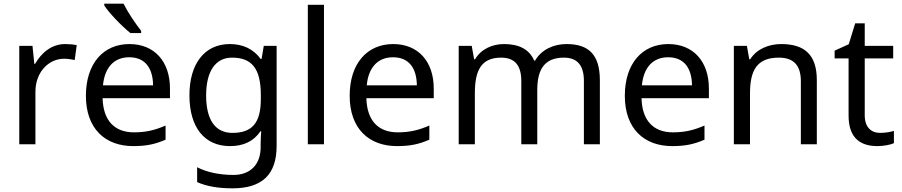

<svg xmlns="http://www.w3.org/2000/svg" viewBox="-20 -786 4912 1046"><path d="M335 -546C260 -546 205 -497 171 -438H167L157 -536H85V0H173V-286C173 -394 246 -466 329 -466C347 -466 370 -463 387 -459L398 -540C380 -544 355 -546 335 -546Z M690 -606H749V-618C716 -660 677 -718 653 -766H548V-756C572 -719 635 -651 690 -606ZM685 -546C543 -546 448 -440 448 -264C448 -85 553 10 706 10C779 10 827 -1 882 -25V-102C826 -78 778 -65 710 -65C603 -65 542 -130 539 -251H906V-304C906 -450 822 -546 685 -546ZM684 -474C773 -474 813 -412 814 -321H541C550 -417 600 -474 684 -474Z M1232 -546C1094 -546 1012 -438 1012 -267C1012 -92 1094 10 1233 10C1306 10 1362 -16 1399 -71H1403C1402 -59 1400 -21 1400 -5V16C1400 110 1344 167 1252 167C1175 167 1105 152 1054 125V206C1105 229 1169 240 1247 240C1411 240 1487 162 1487 9V-536H1417L1405 -465H1400C1360 -520 1302 -546 1232 -546ZM1244 -472C1352 -472 1401 -413 1401 -267V-246C1401 -117 1354 -62 1246 -62C1152 -62 1103 -134 1103 -266C1103 -398 1154 -472 1244 -472Z M1745 0V-760H1657V0Z M2122 -546C1980 -546 1885 -440 1885 -264C1885 -85 1990 10 2143 10C2216 10 2264 -1 2319 -25V-102C2263 -78 2215 -65 2147 -65C2040 -65 1979 -130 1976 -251H2343V-304C2343 -450 2259 -546 2122 -546ZM2121 -474C2210 -474 2250 -412 2251 -321H1978C1987 -417 2037 -474 2121 -474Z M3067 -546C2997 -546 2931 -517 2895 -456H2890C2864 -517 2808 -546 2726 -546C2662 -546 2601 -519 2568 -463H2563L2550 -536H2479V0H2567V-278C2567 -403 2602 -472 2710 -472C2785 -472 2820 -429 2820 -345V0H2907V-296C2907 -410 2948 -472 3052 -472C3126 -472 3161 -429 3161 -345V0H3248V-349C3248 -487 3188 -546 3067 -546Z M3621 -546C3479 -546 3384 -440 3384 -264C3384 -85 3489 10 3642 10C3715 10 3763 -1 3818 -25V-102C3762 -78 3714 -65 3646 -65C3539 -65 3478 -130 3475 -251H3842V-304C3842 -450 3758 -546 3621 -546ZM3620 -474C3709 -474 3749 -412 3750 -321H3477C3486 -417 3536 -474 3620 -474Z M4236 -546C4168 -546 4102 -519 4067 -463H4062L4049 -536H3978V0H4066V-278C4066 -403 4104 -472 4223 -472C4305 -472 4343 -429 4343 -343V0H4430V-349C4430 -487 4364 -546 4236 -546Z M4775 -62C4726 -62 4691 -93 4691 -158V-468H4846V-536H4691V-659H4639L4604 -545L4527 -510V-468H4603V-156C4603 -26 4676 10 4760 10C4792 10 4831 3 4850 -6V-73C4833 -67 4801 -62 4775 -62Z"/></svg>

Font: Noto Sans Sunuwar
Style: Regular
Weight: 400
Designer: Anshuman Pandey
Foundry: Jamra Patel LLC
Version: Version 1.000